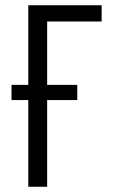

<svg xmlns="http://www.w3.org/2000/svg" viewBox="-20 -713 431 733"><path d="M88 0V-331H24V-389H88V-693H368V-631H160V-389H275V-331H160V0Z"/></svg>

Font: Ubuntu Sans Condensed
Style: Regular
Weight: 400
Width: 3
Designer: Dalton Maag Ltd
Foundry: Dalton Maag Ltd
Version: Version 1.006; ttfautohint (v1.8.4.7-5d5b)